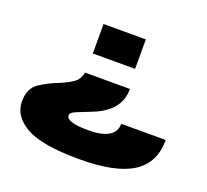

<svg xmlns="http://www.w3.org/2000/svg" viewBox="-120 -735 1062 986"><g transform="rotate(20 411.5 -242.5)"><path d="M527 -322.5H281Q279.5 -302.5 262.8 -280Q246 -257.5 179 -229Q121.5 -207.5 74.5 -176.2Q27.5 -145 27.5 -73.5Q27.5 6.5 113 56Q198.5 105.5 406 105.5Q604 105.5 696.8 45.5Q789.5 -14.5 789.5 -139H546Q546 -95 508.8 -72.5Q471.5 -50 400 -50Q335 -50 306 -59.8Q277 -69.5 277 -89Q277 -103 307 -115.2Q337 -127.5 386.5 -147Q456.5 -174.5 491.8 -217.8Q527 -261 527 -322.5ZM516.5 -428.5V-589.5H285.5V-428.5Z"/></g></svg>

Font: Anybody Expanded Black
Style: Regular
Weight: 900
Width: 7
Designer: Tyler Finck
Foundry: Etcetera Type Company
Version: Version 1.113;gftools[0.9.25]